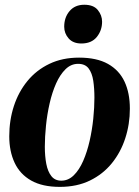

<svg xmlns="http://www.w3.org/2000/svg" viewBox="-20 -754 571 788"><path d="M304.5 -517.5Q377 -517.5 423 -491.8Q469 -466 491 -419.2Q513 -372.5 513 -308Q513 -244.5 494.2 -186.8Q475.5 -129 439 -84Q402.5 -39 349 -13Q295.5 13 225.5 13Q154 13 108 -13Q62 -39 40 -86Q18 -133 18 -194.5Q18 -260.5 37 -318.8Q56 -377 92.8 -421.8Q129.5 -466.5 182.8 -492Q236 -517.5 304.5 -517.5ZM300.5 -492Q271.5 -492 249 -470Q226.5 -448 210.2 -411.5Q194 -375 183.8 -330.2Q173.5 -285.5 168.8 -239Q164 -192.5 164 -152Q164 -113 170 -81.5Q176 -50 190.8 -31.2Q205.5 -12.5 231.5 -12.5Q260.5 -12.5 283 -34.8Q305.5 -57 321.5 -93.8Q337.5 -130.5 347.8 -175.5Q358 -220.5 362.8 -266.8Q367.5 -313 367.5 -353Q367.5 -391 362.8 -422.5Q358 -454 343.8 -473Q329.5 -492 300.5 -492ZM314 -575.5Q280 -575.5 261.8 -596.2Q243.5 -617 243.5 -644.5Q243.5 -682.5 265.5 -708.5Q287.5 -734.5 326 -734.5Q364 -734.5 381.5 -712.8Q399 -691 399 -665Q399 -629 377.2 -602.2Q355.5 -575.5 314 -575.5Z"/></svg>

Font: Merriweather 144pt
Style: Bold Italic
Weight: 700
Italic angle: -7.8°
Version: Version 2.101